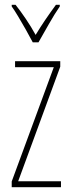

<svg xmlns="http://www.w3.org/2000/svg" viewBox="-20 -783 298 803"><path d="M235 0H29V-24L205 -502H43V-527H232V-504L56 -25H235ZM117 -606Q104 -631 87.5 -660Q71 -689 55.5 -715Q40 -741 29 -756V-763H45Q65 -738 88 -704Q111 -670 129 -637Q149 -670 169 -699.5Q189 -729 214 -763H230V-756Q208 -724 184.5 -682.5Q161 -641 141 -606Z"/></svg>

Font: Noto Sans Hebrew ExtraCondensed Thin
Style: Regular
Weight: 100
Width: 2
Designer: Monotype Design Team
Foundry: Monotype Imaging Inc.
Version: Version 2.004; ttfautohint (v1.8.4.7-5d5b)